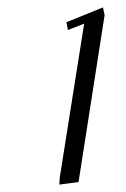

<svg xmlns="http://www.w3.org/2000/svg" viewBox="-20 -727 340 518"><path d="M140.1 -229 141.1 -247.1 207 -663.1 163.1 -646 159.2 -667 257.8 -707 262.2 -686 191.9 -235.8Z"/></svg>

Font: Dihjauti
Style: Italic
Weight: 400
Italic angle: -9°
Designer: T. Christopher White
Version: Version 3.0.0